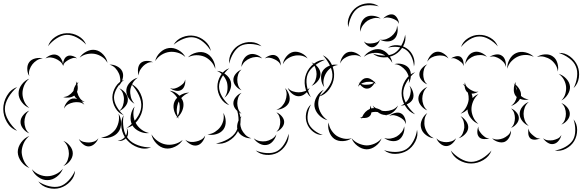

<svg xmlns="http://www.w3.org/2000/svg" viewBox="-120 -864 3576 1179"><path d="M175 -580Q186 -615 219 -637Q252 -659 289 -660Q326 -662 360.5 -643Q395 -624 409 -590Q384 -617 351.5 -634Q319 -651 289 -650Q260 -649 228.5 -629Q197 -609 175 -580ZM369 -510Q383 -533 411 -547.5Q439 -562 466 -557Q493 -552 514.5 -528.5Q536 -505 540 -478Q527 -502 505.5 -515.5Q484 -529 462 -533Q440 -537 415 -532Q390 -527 369 -510ZM159 -505Q172 -519 193.5 -526Q215 -533 232 -525Q246 -519 255.5 -503Q265 -487 267 -471Q268 -485 274 -498.5Q280 -512 291 -518Q304 -526 323 -521Q342 -516 353 -505Q339 -511 326 -507Q313 -503 302 -497Q291 -491 281 -482.5Q271 -474 268 -459Q262 -476 249 -486.5Q236 -497 222 -503Q209 -509 192.5 -511Q176 -513 159 -505ZM60 -397Q48 -415 47.5 -440.5Q47 -466 60 -483Q73 -500 98 -505.5Q123 -511 143 -505Q122 -504 105.5 -493Q89 -482 79 -469Q68 -455 61.5 -436.5Q55 -418 60 -397ZM552 -467Q575 -469 598.5 -457Q622 -445 631 -425Q640 -405 633 -379.5Q626 -354 610 -338Q620 -358 618.5 -378.5Q617 -399 609 -415Q602 -431 588 -446Q574 -461 552 -467ZM60 -201Q33 -211 13.5 -237Q-6 -263 -6 -291Q-6 -319 13.5 -345Q33 -371 60 -381Q38 -363 28 -338.5Q18 -314 18 -291Q18 -268 28 -243.5Q38 -219 60 -201ZM273 -197Q276 -217 291 -236Q306 -255 326 -259Q339 -261 354 -256Q342 -265 336 -277Q322 -267 302.5 -265Q283 -263 268 -268Q287 -269 302 -278.5Q317 -288 327 -301Q329 -304 331 -306Q334 -327 347 -346Q348 -355 346 -365Q350 -359 352 -352Q357 -357 362 -361Q357 -353 355 -345Q361 -321 353 -300Q354 -296 356 -292Q360 -276 370.5 -261Q381 -246 400 -238Q390 -238 380 -242Q392 -232 398 -221Q383 -234 364.5 -236Q346 -238 331 -235Q315 -232 298.5 -223.5Q282 -215 273 -197ZM685 -349Q723 -331 742.5 -289.5Q762 -248 757 -205Q753 -162 726 -125.5Q699 -89 658 -78Q693 -102 718.5 -137Q744 -172 747 -206Q751 -240 733 -279Q715 -318 685 -349ZM-15 -61Q-55 -75 -77.5 -114Q-100 -153 -100 -195Q-100 -237 -77.5 -276Q-55 -315 -15 -329Q-47 -302 -68.5 -265.5Q-90 -229 -90 -195Q-90 -161 -68.5 -124.5Q-47 -88 -15 -61ZM612 -322Q633 -314 649.5 -293.5Q666 -273 665 -251Q665 -229 648 -209Q631 -189 611 -182Q628 -196 634.5 -215Q641 -234 641 -252Q642 -269 635.5 -288.5Q629 -308 612 -322ZM60 -45Q39 -53 22.5 -73Q6 -93 6 -115Q6 -137 22.5 -157Q39 -177 60 -185Q43 -171 36.5 -152Q30 -133 30 -115Q30 -97 36.5 -78Q43 -59 60 -45ZM608 -166Q623 -142 623.5 -109Q624 -76 607 -54Q590 -31 558.5 -21.5Q527 -12 500 -20Q528 -22 551 -36Q574 -50 588 -68Q601 -86 607.5 -112Q614 -138 608 -166ZM658 -78Q666 -66 666.5 -49Q667 -32 658 -20Q649 -8 633.5 -2Q618 4 603 0Q618 -1 630.5 -8.5Q643 -16 650 -26Q657 -35 659.5 -49.5Q662 -64 658 -78ZM61 168Q32 157 11 129Q-10 101 -11 70Q-11 39 10 10.5Q31 -18 60 -29Q36 -9 24.5 18Q13 45 13 70Q14 94 25.5 121Q37 148 61 168ZM484 -15Q478 3 461.5 18.5Q445 34 426 35Q407 36 389 21Q371 6 364 -11Q376 3 393 7Q410 11 425 11Q440 11 456.5 5.5Q473 0 484 -15ZM269 1Q292 10 309.5 32Q327 54 327 78Q327 102 309.5 124.5Q292 147 269 155Q288 140 295.5 119Q303 98 303 78Q303 59 295.5 38Q288 17 269 1ZM266 172Q256 200 229 221Q202 242 172 242Q142 243 114.5 223Q87 203 76 175Q96 198 122 208.5Q148 219 172 218Q195 218 221 206.5Q247 195 266 172ZM341 184Q339 221 312 250Q285 279 249 290Q214 300 175.5 290Q137 280 115 250Q146 271 182 279.5Q218 288 247 280Q275 272 300.5 245Q326 218 341 184Z M946 -589Q964 -621 1000 -635.5Q1036 -650 1072 -644Q1108 -638 1138 -612.5Q1168 -587 1175 -551Q1156 -583 1128 -606Q1100 -629 1071 -634Q1042 -639 1008 -626Q974 -613 946 -589ZM833 -489Q839 -518 863 -541.5Q887 -565 917 -569Q946 -573 975.5 -556.5Q1005 -540 1018 -514Q996 -534 969.5 -541Q943 -548 920 -545Q896 -542 872.5 -528Q849 -514 833 -489ZM1034 -512Q1054 -533 1086 -541Q1118 -549 1144 -538Q1170 -527 1186.5 -498.5Q1203 -470 1202 -441Q1193 -469 1174.5 -488Q1156 -507 1135 -516Q1113 -525 1086.5 -525Q1060 -525 1034 -512ZM733 -401Q725 -418 727.5 -440.5Q730 -463 743 -476Q757 -489 779.5 -490Q802 -491 819 -482Q800 -484 785 -476.5Q770 -469 760 -459Q749 -448 740.5 -434Q732 -420 733 -401ZM1212 -429Q1239 -427 1264 -408.5Q1289 -390 1297 -364Q1304 -338 1292 -309Q1280 -280 1258 -264Q1274 -286 1276.5 -311Q1279 -336 1274 -357Q1268 -378 1252.5 -398Q1237 -418 1212 -429ZM706 -227Q684 -239 668.5 -264Q653 -289 656 -314Q659 -339 680 -360Q701 -381 726 -387Q705 -373 694 -352Q683 -331 680 -311Q678 -291 683.5 -268.5Q689 -246 706 -227ZM1017 -376Q1020 -359 1013.5 -339Q1007 -319 992 -311Q977 -303 957 -307.5Q937 -312 924 -323Q940 -317 954.5 -321Q969 -325 980 -332Q992 -339 1003 -349Q1014 -359 1017 -376ZM639 -157Q607 -169 588.5 -201Q570 -233 570 -267Q571 -301 590.5 -332Q610 -363 642 -374Q616 -353 598.5 -323.5Q581 -294 580 -267Q580 -239 596.5 -209.5Q613 -180 639 -157ZM978 -135Q974 -139 970 -144Q966 -140 962 -137Q965 -142 968 -146Q953 -165 947.5 -191Q942 -217 951 -239Q956 -252 968 -264Q960 -277 948.5 -288Q937 -299 922 -307Q956 -303 982 -276Q1011 -296 1042 -295Q1027 -290 1015 -281.5Q1003 -273 993 -262Q1002 -250 1005 -237Q1010 -213 1000.5 -188Q991 -163 973 -146Q975 -141 978 -135ZM973 -230Q967 -213 965.5 -192.5Q964 -172 971 -152Q981 -171 983 -192Q985 -213 981 -231Q980 -236 978 -241Q976 -235 973 -230ZM796 -47Q767 -43 736.5 -57Q706 -71 692 -96Q678 -122 683 -155Q688 -188 707 -210Q697 -183 699.5 -155.5Q702 -128 714 -108Q725 -87 746.5 -70Q768 -53 796 -47ZM1331 -201Q1357 -171 1357.5 -128.5Q1358 -86 1338 -52Q1319 -18 1282 3Q1245 24 1206 17Q1245 10 1279.5 -9.5Q1314 -29 1330 -57Q1345 -84 1345 -124Q1345 -164 1331 -201ZM1251 -171Q1265 -149 1266 -119.5Q1267 -90 1252 -69Q1236 -48 1207.5 -40Q1179 -32 1154 -39Q1180 -41 1200 -54Q1220 -67 1232 -83Q1245 -100 1251 -123Q1257 -146 1251 -171ZM808 41Q769 56 728 41.5Q687 27 660 -4Q633 -35 626 -78.5Q619 -122 639 -157Q632 -117 639 -76.5Q646 -36 668 -11Q689 14 728 28Q767 42 808 41ZM1002 -5Q987 21 955.5 36.5Q924 52 894 47Q864 42 840 16.5Q816 -9 810 -39Q826 -13 850 3Q874 19 898 23Q922 28 950.5 21Q979 14 1002 -5ZM1140 -32Q1137 -13 1123 6Q1109 25 1089 29Q1070 33 1049.5 21.5Q1029 10 1018 -6Q1034 6 1051.5 7.5Q1069 9 1084 5Q1100 2 1115.5 -6.5Q1131 -15 1140 -32Z M1288 -473Q1283 -508 1302 -541Q1321 -574 1353 -590Q1384 -607 1422 -605.5Q1460 -604 1486 -580Q1453 -593 1417.5 -594Q1382 -595 1357 -582Q1332 -568 1313.5 -538Q1295 -508 1288 -473ZM1617 -470Q1620 -494 1638 -516.5Q1656 -539 1680 -545Q1704 -550 1730 -538Q1756 -526 1769 -505Q1749 -520 1726.5 -523Q1704 -526 1685 -521Q1666 -517 1647 -504.5Q1628 -492 1617 -470ZM1363 -453Q1362 -475 1374.5 -497.5Q1387 -520 1407 -528Q1427 -537 1451.5 -529Q1476 -521 1490 -505Q1471 -515 1451.5 -514Q1432 -513 1416 -506Q1400 -500 1385 -487Q1370 -474 1363 -453ZM1506 -505Q1518 -517 1538 -523.5Q1558 -530 1573 -523Q1589 -516 1597 -497Q1605 -478 1604 -461Q1599 -477 1587.5 -486.5Q1576 -496 1563 -501Q1551 -507 1536 -509.5Q1521 -512 1506 -505ZM1862 -525Q1898 -508 1916.5 -469Q1935 -430 1931 -390Q1927 -350 1901.5 -315.5Q1876 -281 1838 -271Q1871 -294 1894.5 -326.5Q1918 -359 1921 -391Q1924 -423 1907 -459.5Q1890 -496 1862 -525ZM1793 -481Q1814 -473 1831 -452.5Q1848 -432 1848 -409Q1848 -386 1831 -365.5Q1814 -345 1793 -337Q1810 -352 1817 -371.5Q1824 -391 1824 -409Q1824 -427 1817 -446.5Q1810 -466 1793 -481ZM1288 -218Q1254 -230 1234.5 -263Q1215 -296 1215 -332Q1215 -367 1234.5 -400Q1254 -433 1288 -445Q1261 -422 1243 -391Q1225 -360 1225 -332Q1225 -303 1243 -272Q1261 -241 1288 -218ZM1363 -310Q1344 -317 1328.5 -335Q1313 -353 1313 -374Q1313 -394 1328.5 -412Q1344 -430 1363 -437Q1348 -424 1342.5 -407Q1337 -390 1337 -374Q1337 -357 1342.5 -340Q1348 -323 1363 -310ZM1781 -325Q1774 -305 1754.5 -289Q1735 -273 1714 -273Q1693 -273 1673.5 -289Q1654 -305 1647 -325Q1660 -309 1678.5 -303Q1697 -297 1714 -297Q1731 -297 1749 -303Q1767 -309 1781 -325ZM1630 -323Q1647 -308 1655 -282.5Q1663 -257 1655 -236Q1646 -215 1623 -202.5Q1600 -190 1577 -190Q1598 -197 1612 -212.5Q1626 -228 1632 -245Q1639 -262 1640 -282.5Q1641 -303 1630 -323ZM1363 -166Q1344 -173 1328.5 -191.5Q1313 -210 1313 -230Q1313 -250 1328.5 -268.5Q1344 -287 1363 -294Q1348 -281 1342.5 -263.5Q1337 -246 1337 -230Q1337 -214 1342.5 -196.5Q1348 -179 1363 -166ZM1577 -174Q1595 -168 1610 -150.5Q1625 -133 1625 -115Q1625 -96 1610 -78.5Q1595 -61 1577 -55Q1591 -67 1596 -83.5Q1601 -100 1601 -115Q1601 -130 1596 -146Q1591 -162 1577 -174ZM1423 -15Q1399 -13 1374.5 -26Q1350 -39 1341 -60Q1332 -81 1339 -107.5Q1346 -134 1363 -150Q1353 -130 1354.5 -108.5Q1356 -87 1363 -70Q1371 -53 1385.5 -37.5Q1400 -22 1423 -15ZM1652 -43Q1656 -8 1636 24.5Q1616 57 1584 74Q1552 90 1514 87Q1476 84 1450 60Q1483 74 1518.5 76Q1554 78 1580 65Q1605 52 1624.5 22Q1644 -8 1652 -43ZM1577 -39Q1573 -17 1556 3Q1539 23 1517 26Q1495 30 1472 17Q1449 4 1438 -15Q1455 -1 1475 2.5Q1495 6 1513 3Q1530 0 1548 -10Q1566 -20 1577 -39Z M2262 -571Q2287 -589 2320.5 -586.5Q2354 -584 2379 -566Q2405 -548 2417.5 -517Q2430 -486 2422 -456Q2420 -487 2407 -515Q2394 -543 2373 -558Q2353 -572 2322.5 -575.5Q2292 -579 2262 -571ZM2114 -515Q2129 -538 2158 -552Q2187 -566 2215 -561Q2242 -555 2263.5 -530.5Q2285 -506 2289 -478Q2275 -503 2253.5 -518Q2232 -533 2210 -537Q2188 -542 2162 -537Q2136 -532 2114 -515ZM1969 -474Q1970 -495 1984 -516.5Q1998 -538 2018 -544Q2039 -550 2062 -540.5Q2085 -531 2098 -514Q2080 -525 2060.5 -525.5Q2041 -526 2025 -521Q2009 -516 1993 -505Q1977 -494 1969 -474ZM1789 -267Q1760 -292 1753 -333Q1746 -374 1760 -410Q1774 -447 1806.5 -472.5Q1839 -498 1877 -497Q1841 -484 1810.5 -460Q1780 -436 1769 -407Q1758 -378 1764 -339.5Q1770 -301 1789 -267ZM2302 -470Q2324 -477 2350.5 -470Q2377 -463 2391 -445Q2404 -427 2403 -399.5Q2402 -372 2390 -353Q2395 -375 2389 -395.5Q2383 -416 2371 -431Q2360 -445 2342.5 -457Q2325 -469 2302 -470ZM1871 -329Q1855 -349 1852 -378.5Q1849 -408 1862 -429Q1876 -450 1903.5 -460.5Q1931 -471 1956 -465Q1931 -462 1912 -447.5Q1893 -433 1883 -416Q1872 -399 1867.5 -376Q1863 -353 1871 -329ZM2079 -331Q2081 -341 2087 -352Q2084 -356 2082 -360Q2085 -357 2088 -354Q2095 -366 2105 -374.5Q2115 -383 2126 -384Q2140 -387 2155 -379Q2170 -371 2180 -360Q2182 -362 2184 -365Q2183 -361 2182 -358Q2185 -353 2188 -349Q2184 -352 2180 -354Q2173 -341 2161 -330.5Q2149 -320 2135 -320Q2123 -319 2111 -326.5Q2099 -334 2091 -345Q2084 -339 2079 -331ZM2130 -361Q2122 -359 2113.5 -356.5Q2105 -354 2097 -349Q2106 -345 2115.5 -344Q2125 -343 2134 -344Q2145 -344 2156 -346.5Q2167 -349 2176 -356Q2165 -362 2153 -362Q2141 -362 2130 -361ZM2394 -338Q2409 -323 2416 -299Q2423 -275 2415 -256Q2406 -237 2383.5 -226Q2361 -215 2340 -216Q2360 -222 2373 -236Q2386 -250 2393 -265Q2400 -281 2402 -300Q2404 -319 2394 -338ZM1891 -126Q1862 -133 1838.5 -157.5Q1815 -182 1811 -212Q1808 -241 1825 -270.5Q1842 -300 1868 -313Q1848 -292 1840 -265Q1832 -238 1835 -215Q1838 -191 1852 -167Q1866 -143 1891 -126ZM1862 -35Q1830 -34 1803 -55Q1776 -76 1765 -106Q1754 -135 1760 -168.5Q1766 -202 1790 -223Q1775 -195 1770 -164Q1765 -133 1774 -109Q1783 -85 1807.5 -65Q1832 -45 1862 -35ZM2099 -131Q2100 -136 2102 -140Q2095 -141 2089 -144Q2097 -143 2104 -146Q2119 -181 2151 -195Q2155 -205 2154 -216Q2158 -208 2160 -198Q2164 -199 2169 -200Q2173 -200 2177 -200Q2172 -208 2169 -216Q2177 -206 2188 -200Q2207 -196 2225 -184Q2236 -182 2247 -182Q2266 -182 2287.5 -189.5Q2309 -197 2324 -216Q2316 -194 2295 -176.5Q2274 -159 2251 -158Q2252 -155 2254 -152Q2251 -155 2247 -158Q2222 -158 2199 -176Q2185 -178 2172 -176Q2166 -175 2161 -174Q2159 -160 2152 -153Q2144 -144 2131 -141Q2118 -138 2105 -140Q2102 -136 2099 -131ZM2270 -152Q2283 -164 2304.5 -170Q2326 -176 2342 -168Q2358 -160 2366 -139.5Q2374 -119 2372 -101Q2368 -119 2356 -129.5Q2344 -140 2331 -146Q2318 -153 2302 -156Q2286 -159 2270 -152ZM2039 -15Q2017 1 1986 2.5Q1955 4 1933 -11Q1911 -27 1901 -56.5Q1891 -86 1898 -112Q1901 -85 1915 -64Q1929 -43 1946 -31Q1964 -19 1988.5 -13.5Q2013 -8 2039 -15ZM2362 -88Q2366 -66 2356.5 -41.5Q2347 -17 2328 -5Q2308 6 2282 1.5Q2256 -3 2239 -17Q2260 -10 2280 -13.5Q2300 -17 2316 -26Q2331 -35 2344.5 -50.5Q2358 -66 2362 -88ZM2441 -67Q2449 -31 2430.5 5Q2412 41 2380 61Q2348 80 2308 81Q2268 82 2238 58Q2274 70 2311.5 69Q2349 68 2375 52Q2400 36 2418 3Q2436 -30 2441 -67ZM2223 -14Q2213 13 2186.5 33Q2160 53 2131 53Q2102 52 2075.5 32Q2049 12 2039 -15Q2058 7 2083 17.5Q2108 28 2131 29Q2154 29 2179 18.5Q2204 8 2223 -14ZM2019 -697Q2010 -731 2026 -766Q2042 -801 2071 -821Q2100 -841 2138.5 -843.5Q2177 -846 2206 -825Q2171 -834 2135.5 -831.5Q2100 -829 2077 -813Q2053 -796 2038 -764Q2023 -732 2019 -697ZM2233 -750Q2244 -763 2262.5 -771Q2281 -779 2296 -774Q2311 -768 2320.5 -750.5Q2330 -733 2330 -717Q2325 -732 2312.5 -739.5Q2300 -747 2288 -751Q2276 -755 2261.5 -756.5Q2247 -758 2233 -750ZM2093 -669Q2088 -692 2096.5 -718Q2105 -744 2124 -757Q2144 -770 2171.5 -767Q2199 -764 2218 -750Q2195 -757 2174 -752Q2153 -747 2137 -737Q2122 -727 2109 -709.5Q2096 -692 2093 -669ZM2318 -707Q2325 -686 2320 -661Q2315 -636 2299 -623Q2282 -609 2257 -609.5Q2232 -610 2213 -621Q2234 -617 2252.5 -624Q2271 -631 2284 -642Q2297 -652 2307.5 -668.5Q2318 -685 2318 -707ZM2368 -651Q2375 -615 2356 -581Q2337 -547 2306 -529Q2275 -511 2236 -511.5Q2197 -512 2169 -535Q2203 -523 2239.5 -523Q2276 -523 2301 -537Q2326 -552 2344 -583.5Q2362 -615 2368 -651ZM2213 -621Q2210 -606 2197 -591Q2184 -576 2169 -574Q2153 -572 2137 -584Q2121 -596 2115 -610Q2126 -599 2139.5 -597.5Q2153 -596 2166 -598Q2178 -599 2191.5 -603.5Q2205 -608 2213 -621Z M2711 -575Q2722 -609 2754.5 -629.5Q2787 -650 2822 -650Q2858 -651 2891 -632Q2924 -613 2937 -579Q2914 -606 2882.5 -623.5Q2851 -641 2823 -640Q2794 -640 2763.5 -621.5Q2733 -603 2711 -575ZM2737 -470Q2738 -492 2751.5 -514Q2765 -536 2786 -543Q2807 -551 2831.5 -541.5Q2856 -532 2870 -515Q2851 -526 2831 -526Q2811 -526 2794 -521Q2777 -515 2761 -502.5Q2745 -490 2737 -470ZM2504 -485Q2508 -505 2524.5 -524Q2541 -543 2561 -546Q2582 -549 2603 -536Q2624 -523 2634 -505Q2618 -519 2599.5 -522Q2581 -525 2565 -522Q2548 -520 2531.5 -511.5Q2515 -503 2504 -485ZM2995 -442Q2993 -470 3008.5 -498.5Q3024 -527 3049 -538Q3075 -550 3106.5 -542.5Q3138 -535 3158 -515Q3133 -527 3106.5 -526.5Q3080 -526 3059 -516Q3039 -507 3020.5 -488Q3002 -469 2995 -442ZM3311 -539Q3348 -541 3379.5 -517.5Q3411 -494 3426 -460Q3440 -426 3434.5 -387Q3429 -348 3402 -323Q3419 -356 3423.5 -392.5Q3428 -429 3416 -456Q3405 -484 3375.5 -506Q3346 -528 3311 -539ZM3177 -514Q3197 -528 3225.5 -530Q3254 -532 3274 -518Q3295 -504 3303 -476Q3311 -448 3305 -425Q3303 -449 3290 -468Q3277 -487 3261 -498Q3245 -509 3222.5 -515Q3200 -521 3177 -514ZM2886 -514Q2900 -525 2922.5 -529Q2945 -533 2960 -523Q2976 -514 2982.5 -492.5Q2989 -471 2985 -453Q2983 -471 2971.5 -483Q2960 -495 2948 -503Q2935 -511 2919.5 -515.5Q2904 -520 2886 -514ZM2650 -505Q2661 -514 2678.5 -518Q2696 -522 2708 -515Q2720 -507 2724.5 -489.5Q2729 -472 2726 -458Q2724 -472 2714.5 -480Q2705 -488 2696 -494Q2686 -500 2674.5 -504.5Q2663 -509 2650 -505ZM2504 -346Q2486 -352 2470.5 -370Q2455 -388 2455 -407Q2455 -427 2470.5 -444.5Q2486 -462 2504 -469Q2489 -457 2484 -440Q2479 -423 2479 -407Q2479 -392 2484 -375Q2489 -358 2504 -346ZM2429 -162Q2391 -176 2368.5 -213.5Q2346 -251 2346 -292Q2346 -333 2368.5 -370Q2391 -407 2429 -421Q2398 -395 2377 -359.5Q2356 -324 2356 -292Q2356 -259 2377 -224Q2398 -189 2429 -162ZM3311 -410Q3336 -403 3356.5 -381.5Q3377 -360 3380 -334Q3382 -309 3366 -283.5Q3350 -258 3327 -247Q3345 -265 3351.5 -288Q3358 -311 3356 -332Q3354 -353 3343 -374Q3332 -395 3311 -410ZM3034 -351Q3038 -350 3041 -348Q3043 -355 3047 -361Q3045 -352 3046 -344Q3061 -332 3071 -313.5Q3081 -295 3079 -276V-275Q3088 -267 3100 -261Q3112 -255 3127 -254Q3101 -246 3073 -257Q3065 -242 3049.5 -230Q3034 -218 3018 -214Q3033 -224 3041.5 -238.5Q3050 -253 3053 -268Q3049 -272 3046 -276Q3036 -290 3035 -309Q3034 -328 3040 -345Q3037 -348 3034 -351ZM2818 -103Q2791 -113 2771 -139Q2751 -165 2751 -192Q2731 -173 2708 -166Q2731 -183 2743.5 -207Q2756 -231 2758 -254Q2759 -274 2753 -295Q2753 -295 2753 -295Q2744 -301 2739 -312Q2734 -323 2733 -336Q2728 -342 2722 -348Q2728 -346 2733 -342Q2733 -350 2735 -359Q2736 -343 2747 -331Q2750 -328 2753 -325Q2758 -321 2766 -315Q2777 -308 2790 -303Q2803 -298 2818 -302Q2800 -289 2776 -289Q2781 -276 2782 -262Q2798 -279 2818 -286Q2796 -267 2785.5 -242Q2775 -217 2775 -194Q2775 -171 2785.5 -146Q2796 -121 2818 -103ZM3046 -335Q3048 -320 3055 -307Q3053 -322 3046 -335ZM2504 -186Q2483 -194 2466 -214.5Q2449 -235 2449 -258Q2449 -281 2466 -301.5Q2483 -322 2504 -330Q2487 -315 2480 -295.5Q2473 -276 2473 -258Q2473 -240 2480 -220.5Q2487 -201 2504 -186ZM3127 -91Q3105 -99 3088 -120Q3071 -141 3071 -165Q3071 -188 3088 -209Q3105 -230 3127 -238Q3109 -223 3102 -203Q3095 -183 3095 -165Q3095 -146 3102 -126Q3109 -106 3127 -91ZM3327 -231Q3347 -224 3363 -205Q3379 -186 3379 -165Q3379 -144 3363 -125Q3347 -106 3327 -99Q3343 -112 3349 -130Q3355 -148 3355 -165Q3355 -182 3349 -200Q3343 -218 3327 -231ZM3018 -198Q3036 -192 3051 -174.5Q3066 -157 3066 -139Q3066 -120 3051 -102.5Q3036 -85 3018 -79Q3032 -91 3037 -107.5Q3042 -124 3042 -139Q3042 -154 3037 -170Q3032 -186 3018 -198ZM2544 -15Q2519 -17 2495.5 -35Q2472 -53 2466 -78Q2459 -102 2471 -129Q2483 -156 2504 -170Q2489 -150 2486.5 -126.5Q2484 -103 2489 -84Q2494 -64 2507.5 -45Q2521 -26 2544 -15ZM2708 -151Q2727 -141 2742 -120Q2757 -99 2755 -78Q2753 -57 2735 -39Q2717 -21 2696 -15Q2714 -27 2721.5 -45Q2729 -63 2731 -80Q2732 -97 2727.5 -116Q2723 -135 2708 -151ZM3402 -131Q3424 -104 3424 -66.5Q3424 -29 3406 2Q3388 32 3354.5 49.5Q3321 67 3287 60Q3322 55 3352.5 37.5Q3383 20 3398 -4Q3412 -28 3412.5 -63Q3413 -98 3402 -131ZM2886 -15Q2872 -9 2852 -10Q2832 -11 2822 -22Q2811 -34 2811 -53.5Q2811 -73 2818 -87Q2816 -71 2823.5 -59.5Q2831 -48 2839 -39Q2848 -30 2859 -22Q2870 -14 2886 -15ZM3199 -15Q3186 -8 3167.5 -6.5Q3149 -5 3137 -14Q3126 -24 3124 -42.5Q3122 -61 3127 -75Q3127 -60 3135.5 -50Q3144 -40 3153 -33Q3162 -25 3173 -18.5Q3184 -12 3199 -15ZM3018 -63Q3019 -43 3008 -22Q2997 -1 2979 7Q2961 14 2938 7Q2915 0 2902 -15Q2920 -6 2937.5 -7.5Q2955 -9 2970 -15Q2984 -21 2998 -32.5Q3012 -44 3018 -63ZM3327 -35Q3324 -17 3310.5 0Q3297 17 3279 20Q3261 24 3242.5 12Q3224 0 3215 -15Q3229 -4 3245 -2.5Q3261 -1 3275 -3Q3289 -6 3303.5 -12.5Q3318 -19 3327 -35ZM2680 -15Q2674 3 2656.5 18Q2639 33 2620 33Q2601 33 2583.5 18Q2566 3 2560 -15Q2572 -1 2588.5 4Q2605 9 2620 9Q2635 9 2651.5 4Q2668 -1 2680 -15ZM2898 60Q2885 97 2848.5 118.5Q2812 140 2773 140Q2734 140 2697.5 118.5Q2661 97 2648 60Q2673 90 2707.5 110Q2742 130 2773 130Q2805 130 2839 110Q2873 90 2898 60Z"/></svg>

Font: Rubik Puddles
Style: Regular
Weight: 400
Designer: Hubert and Fischer, NaN
Foundry: Hubert and Fischer, NaN
Version: Version 2.200